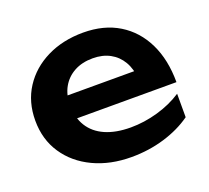

<svg xmlns="http://www.w3.org/2000/svg" viewBox="-106 -715 935 861"><g transform="rotate(-20 361.0 -284.5)"><path d="M384 15Q283 15 203.5 -22.5Q124 -60 78.5 -128Q33 -196 33 -286Q33 -375 76.5 -442Q120 -509 196 -546.5Q272 -584 369 -584Q468 -584 539 -540.5Q610 -497 648.5 -418Q687 -339 687 -232H167V-343H597L532 -303Q528 -353 507.5 -388Q487 -423 452 -442Q417 -461 370 -461Q319 -461 281.5 -440.5Q244 -420 223.5 -383.5Q203 -347 203 -298Q203 -239 229 -197Q255 -155 305 -133Q355 -111 426 -111Q490 -111 555 -129.5Q620 -148 672 -182V-70Q616 -30 541.5 -7.5Q467 15 384 15Z"/></g></svg>

Font: Unbounded Medium
Style: Regular
Weight: 500
Designer: Luke Prowse, Jean-Baptiste Morizot, Fátima Lázaro, Florian Runge
Foundry: NaN
Version: Version 1.700